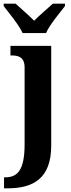

<svg xmlns="http://www.w3.org/2000/svg" viewBox="-40 -786 385 1046"><path d="M83 -606H211C230 -651 285 -715 314 -753V-766H248C222 -742 174 -702 146 -673C118 -702 71 -742 45 -766H-20V-753C9 -715 63 -651 83 -606ZM-18 240H1C140 240 239 187 239 8V-536H17V-484H21C61 -484 94 -475 94 -418V1C94 138 57 180 -11 180H-18Z"/></svg>

Font: Noto Serif SemiCondensed
Style: Bold
Weight: 700
Width: 4
Designer: Monotype Design Team
Foundry: Monotype Imaging Inc.
Version: Version 2.015